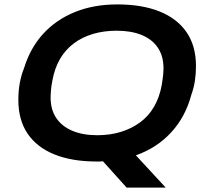

<svg xmlns="http://www.w3.org/2000/svg" viewBox="-20 -719 940 869"><path d="M553 130 446 11Q439 12 431.5 12Q424 12 417 12Q306 12 226.5 -20Q147 -52 105 -114Q63 -176 63 -267Q63 -307 69.5 -343Q76 -379 89 -411Q117 -502 175.5 -566Q234 -630 319 -664.5Q404 -699 511 -699Q623 -699 702.5 -667Q782 -635 824.5 -573Q867 -511 867 -420Q867 -385 862 -352.5Q857 -320 846 -290Q819 -189 754 -119Q689 -49 595 -16L730 130ZM420 -107Q478 -107 527 -122Q576 -137 614.5 -165.5Q653 -194 677.5 -236.5Q702 -279 712 -334Q714 -349 716 -360.5Q718 -372 718.5 -380.5Q719 -389 719.5 -396Q720 -403 720 -410Q720 -465 694.5 -503Q669 -541 621.5 -560.5Q574 -580 508 -580Q450 -580 401 -565.5Q352 -551 314 -522.5Q276 -494 251.5 -452Q227 -410 217 -354Q214 -339 212.5 -327.5Q211 -316 210.5 -307.5Q210 -299 209.5 -292Q209 -285 209 -278Q209 -223 234.5 -185Q260 -147 307.5 -127Q355 -107 420 -107Z"/></svg>

Font: Archivo SemiExpanded SemiBold
Style: Italic
Weight: 600
Width: 6
Italic angle: -10°
Designer: Hector Gatti
Foundry: Omnibus-Type
Version: Version 2.001